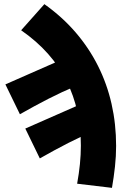

<svg xmlns="http://www.w3.org/2000/svg" viewBox="-20 -724 590 926"><path d="M520 182 352 162Q361 112 365.5 67Q370 22 370 -22Q370 -108 353 -185.5Q336 -263 301 -333Q266 -403 211.5 -464.5Q157 -526 82 -578L194 -704Q280 -643 344.5 -568Q409 -493 452.5 -406.5Q496 -320 518 -223Q540 -126 540 -20Q540 29 534.5 79.5Q529 130 520 182ZM172 40 102 -104 450 -257 442 -96Q375 -68 309.5 -34.5Q244 -1 172 40ZM76 -173 6 -317 354 -470 346 -309Q279 -281 213.5 -247.5Q148 -214 76 -173Z"/></svg>

Font: Source Sans 3 Black
Style: Regular
Weight: 900
Designer: Paul D. Hunt
Foundry: Adobe
Version: Version 3.046;hotconv 1.0.118;makeotfexe 2.5.65603